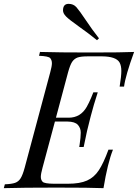

<svg xmlns="http://www.w3.org/2000/svg" viewBox="-55 -978 717 998"><path d="M575.7 -609.4Q575.7 -636.7 566.4 -653.3Q548.3 -684.6 475.1 -685.1H401.9Q366.2 -685.1 348.6 -679.2Q331.1 -672.9 319.8 -656.2Q309.1 -639.6 298.8 -602.1L235.8 -366.2H301.8Q363.3 -366.2 395.5 -421.9Q408.2 -444.3 418.9 -470.2Q429.2 -496.6 430.2 -498H453.1Q431.6 -432.1 416.5 -373.5L412.1 -356Q398.9 -309.1 379.9 -213.9H356.9L358.9 -226.6Q364.7 -264.6 364.7 -288.6Q364.7 -312.5 349.6 -329.1Q334.5 -345.7 295.9 -346.2H230.5L166 -106Q157.2 -74.2 157.2 -58.6Q157.2 -43 166.5 -33.2Q175.8 -23.4 225.1 -22.9H297.9Q360.4 -22.9 397.5 -39.6Q434.6 -56.2 458.5 -92.8Q482.9 -129.4 508.8 -200.2H532.2Q504.4 -130.4 482.9 0Q415 -2.9 238.3 -2.9Q61.5 -2.9 -35.2 0L-29.8 -20Q6.3 -21.5 23.9 -27.8Q41.5 -34.2 52.2 -51.3Q63 -68.4 73.2 -106L206.1 -602.1Q214.8 -633.8 214.8 -649.4Q214.8 -665 206.1 -675.8Q197.3 -686 147.9 -688L152.8 -708Q251 -705.1 417 -705.1Q583 -705.1 642.1 -708Q597.2 -585 589.8 -527.8H566.9Q575.7 -581.5 575.7 -609.4ZM272.5 -923.8Q272.5 -958 301.8 -958Q326.7 -958 342.3 -940.4Q357.9 -922.9 390.6 -874Q423.3 -824.7 459.5 -778.8L449.2 -769Q405.3 -804.7 355.5 -839.8Q305.7 -875 289.1 -891.6Q272.5 -908.2 272.5 -923.8Z"/></svg>

Font: PlayfairDisplaySC-Italic
Style: Italic
Weight: 400
Italic angle: -14°
Designer: Claus Eggers Sørensen
Foundry: Claus Eggers Sørensen
Version: Version 1.004;PS 001.004;hotconv 1.0.70;makeotf.lib2.5.58329